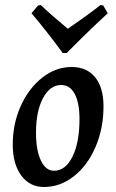

<svg xmlns="http://www.w3.org/2000/svg" viewBox="-20 -736 462 768"><path d="M31 -158Q31 -241 63 -312Q95 -383 149 -425.5Q203 -468 267 -468Q327 -468 360.5 -427Q394 -386 394 -311Q394 -223 362.5 -149Q331 -75 276 -31.5Q221 12 156 12Q99 12 65 -34Q31 -80 31 -158ZM298 -260Q298 -324 279 -360Q260 -396 225 -396Q180 -396 152 -343.5Q124 -291 124 -205Q124 -135 143.5 -94Q163 -53 196 -53Q242 -53 270 -109.5Q298 -166 298 -260ZM143 -716Q178 -682 251 -621Q340 -682 382 -716L393 -714L411 -683Q338 -616 247 -524H231Q163 -616 106 -683L132 -714Z"/></svg>

Font: Alegreya Medium
Style: Italic
Weight: 500
Italic angle: -7°
Designer: Juan Pablo del Peral
Foundry: Huerta Tipografica
Version: Version 2.008; ttfautohint (v1.8)